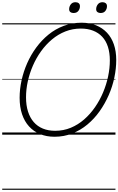

<svg xmlns="http://www.w3.org/2000/svg" viewBox="-20 -1221 1074 1741"><path d="M474 19Q402 19 343.5 -5Q285 -29 243.5 -74.5Q202 -120 180 -185.5Q158 -251 158 -335Q158 -412 175.5 -492Q193 -572 226.5 -648Q260 -724 309 -790.5Q358 -857 420 -907.5Q482 -958 558 -986.5Q634 -1015 720 -1015Q793 -1015 851 -991.5Q909 -968 950 -924.5Q991 -881 1012.5 -818.5Q1034 -756 1034 -677Q1034 -600 1017 -518.5Q1000 -437 966 -359Q932 -281 883.5 -212.5Q835 -144 772.5 -92Q710 -40 635 -10.5Q560 19 474 19ZM480 -35Q556 -35 622 -62.5Q688 -90 743 -138Q798 -186 841.5 -249Q885 -312 915 -383.5Q945 -455 960.5 -529Q976 -603 976 -673Q976 -743 958.5 -797Q941 -851 907 -887.5Q873 -924 824 -943Q775 -962 713 -962Q639 -962 573 -936Q507 -910 451.5 -863.5Q396 -817 352.5 -756.5Q309 -696 278.5 -626Q248 -556 232 -483Q216 -410 216 -339Q216 -266 234 -209.5Q252 -153 286 -114Q320 -75 369 -55Q418 -35 480 -35ZM647 -1103Q629 -1103 618 -1111.5Q607 -1120 607 -1138Q607 -1162 622 -1181.5Q637 -1201 664 -1201Q682 -1201 693.5 -1192Q705 -1183 705 -1165Q705 -1141 690.5 -1122Q676 -1103 647 -1103ZM892 -1103Q875 -1103 863.5 -1111.5Q852 -1120 852 -1138Q852 -1162 867 -1181.5Q882 -1201 910 -1201Q927 -1201 938.5 -1192Q950 -1183 950 -1165Q950 -1141 935.5 -1122Q921 -1103 892 -1103ZM0 490H1027V500H0ZM0 -20H1027V0H0ZM0 -505H1027V-500H0ZM0 -1010H1027V-1000H0Z"/></svg>

Font: Playwrite BE VLG Guides
Style: Regular
Weight: 400
Designer: Veronika Burian, José Scaglione
Foundry: TypeTogether
Version: Version 1.003